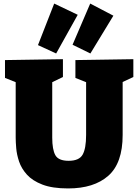

<svg xmlns="http://www.w3.org/2000/svg" viewBox="-20 -1042 776 1077"><path d="M403 -705 728 -710V-610L668 -582V-285Q668 -127 587.5 -56Q507 15 362 15Q274 15 218 -6.5Q162 -28 131 -62.5Q100 -97 87 -136Q74 -175 71 -210.5Q68 -246 68 -270V-581L8 -605V-705L333 -710V-610L273 -581V-270Q273 -203 290.5 -171.5Q308 -140 365 -140Q424 -140 443.5 -174.5Q463 -209 463 -285V-581L403 -605ZM487 -742 387 -791 486 -1022 616 -954ZM295 -742 193 -789 284 -1022 416 -959Z"/></svg>

Font: Bitter Black
Style: Regular
Weight: 900
Designer: Sol Matas, and Bitter project Authors
Foundry: Sol Matas
Version: Version 2.001